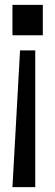

<svg xmlns="http://www.w3.org/2000/svg" viewBox="-20 -770 228 790"><path d="M31.2 -750H156.2V-625H31.2ZM125 -562.5V0H31.2L62.5 -562.5Z"/></svg>

Font: Oswald
Style: Book
Weight: 400
Designer: vernon adams
Foundry: vernon adams
Version: Version 1.000